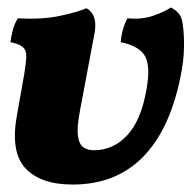

<svg xmlns="http://www.w3.org/2000/svg" viewBox="-20 -489 524 515"><path d="M175 6Q88 6 47.5 -38.5Q7 -83 26 -183L45 -290Q50 -321 50.5 -337.5Q51 -354 41.5 -362.5Q32 -371 8 -376Q10 -392 14.5 -409Q19 -426 28 -440Q92 -436 141 -446.5Q190 -457 212 -467Q242 -450 234 -402L195 -195Q186 -149 189 -125.5Q192 -102 203.5 -94Q215 -86 232 -86Q284 -86 321.5 -126.5Q359 -167 373 -250Q384 -310 369.5 -337.5Q355 -365 304 -376Q305 -392 309.5 -409Q314 -426 322 -440Q361 -436 393 -447.5Q425 -459 438 -469Q452 -462 460.5 -451.5Q469 -441 471 -417Q474 -396 473.5 -361Q473 -326 464 -282Q435 -140 362.5 -67Q290 6 175 6Z"/></svg>

Font: Vollkorn ExtraBold
Style: Italic
Weight: 800
Italic angle: -11°
Designer: Friedrich Althausen
Foundry: Friedrich Althausen
Version: Version 5.000; ttfautohint (v1.8.3)